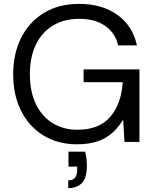

<svg xmlns="http://www.w3.org/2000/svg" viewBox="-20 -732 800 990"><path d="M376 12Q278 12 204 -33.5Q130 -79 89 -160Q48 -241 48 -349Q48 -456 89.5 -538Q131 -620 207.5 -666Q284 -712 388 -712Q506 -712 585 -655.5Q664 -599 686 -498H589Q575 -561 523 -598Q471 -635 388 -635Q311 -635 253.5 -600.5Q196 -566 165 -502Q134 -438 134 -349Q134 -260 165 -195.5Q196 -131 251.5 -97Q307 -63 379 -63Q491 -63 548 -129Q605 -195 613 -308H411V-374H699V0H622L615 -115Q590 -74 557.5 -45.5Q525 -17 481 -2.5Q437 12 376 12ZM332 238V198Q357 198 367.5 183.5Q378 169 378 141V127H333V50H419Q424 70 426 89Q428 108 428 124Q428 184 403 211Q378 238 332 238Z"/></svg>

Font: DM Sans 12pt
Style: Regular
Weight: 400
Version: Version 4.004;gftools[0.9.30]